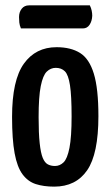

<svg xmlns="http://www.w3.org/2000/svg" viewBox="-20 -686 411 716"><path d="M182 10Q143 10 113.5 0.5Q84 -9 64 -36Q44 -63 34.5 -114.5Q25 -166 25 -250Q25 -387 69 -448.5Q113 -510 191 -510Q244 -510 278.5 -488.5Q313 -467 330 -411Q347 -355 347 -253Q347 -112 305 -51Q263 10 182 10ZM185 -67Q203 -67 217 -80.5Q231 -94 239 -134.5Q247 -175 247 -252Q247 -329 241 -368Q235 -407 222 -420Q209 -433 188 -433Q169 -433 154.5 -419Q140 -405 132 -365Q124 -325 124 -249Q124 -189 128 -152Q132 -115 139.5 -97Q147 -79 158.5 -73Q170 -67 185 -67ZM58 -580Q53 -592 52 -602Q51 -612 51 -622Q51 -641 61 -653.5Q71 -666 88 -666H315Q320 -656 322 -646Q324 -636 324 -627Q323 -607 314 -593.5Q305 -580 289 -580Z"/></svg>

Font: Yanone Kaffeesatz Medium
Style: Regular
Weight: 500
Designer: Yanone (Cyrillic: Daniel Pouzeot, Huerta Tipografica, and Cyreal)
Foundry: Yanone
Version: Version 2.003